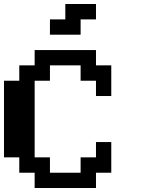

<svg xmlns="http://www.w3.org/2000/svg" viewBox="-20 -943 732 963"><path d="M153.8 0V-76.7H76.7V-153.8H0V-538.1H76.7V-615.2H153.8V-691.9H461.4V-615.2H538.1V-461.4H461.4V-538.1H384.3V-615.2H230.5V-538.1H153.8V-153.8H230.5V-76.7H384.3V-153.8H461.4V-230.5H538.1V-76.7H461.4V0ZM230.5 -769V-845.7H307.6V-922.9H461.4V-845.7H384.3V-769Z"/></svg>

Font: Good Old DOS
Style: Regular
Weight: 400
Designer: Vasily Draigo
Foundry: Vasily Draigo
Version: 1.0